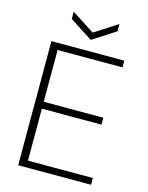

<svg xmlns="http://www.w3.org/2000/svg" viewBox="-130 -966 806 1046"><g transform="rotate(15 273.0 -443.0)"><path d="M77 0V-700H488V-662H122V-370H458V-331H122V-38H488V0ZM282 -762 153 -845V-886L282 -803L411 -886V-845Z"/></g></svg>

Font: DM Sans 18pt ExtraLight
Style: Regular
Weight: 250
Designer: Colophon Foundry, Jonny Pinhorn
Foundry: Colophon Foundry
Version: Version 4.004;gftools[0.9.30]